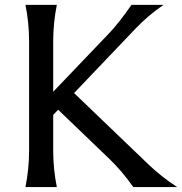

<svg xmlns="http://www.w3.org/2000/svg" viewBox="-20 -757 737 777"><path d="M83 0Q97.7 -73.2 97.7 -146.5V-590.8Q97.7 -664.1 83 -737.3H210Q195.3 -664.1 195.3 -590.8V-385.7L420.9 -621.6Q460.9 -663.6 512.2 -737.3H641.6Q579.6 -694.8 529.3 -642.1L279.8 -380.4L581.1 -91.3Q633.3 -41.5 696.8 0H519.5Q471.7 -66.9 424.3 -112.3L215.3 -313L195.3 -292V-146.5Q195.3 -73.2 210 0Z"/></svg>

Font: Classica
Style: Book
Weight: 400
Version: Version 1.001